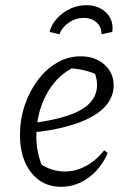

<svg xmlns="http://www.w3.org/2000/svg" viewBox="-20 -711 490 740"><path d="M215 9Q144 9 100.5 -45.5Q57 -100 57 -191Q57 -252 76 -307Q95 -362 127 -404Q159 -446 201 -470Q243 -494 291 -494Q346 -494 382 -462.5Q418 -431 418 -382Q418 -345 396 -314Q374 -283 333 -260.5Q292 -238 233 -222.5Q174 -207 101 -200V-236Q233 -253 293.5 -288.5Q354 -324 354 -383Q354 -412 341 -440L364 -419Q336 -432 306.5 -439.5Q277 -447 245 -448L270 -454Q223 -433 189.5 -392.5Q156 -352 138 -298.5Q120 -245 120 -184Q120 -151 127.5 -118Q135 -85 149 -55L133 -81Q156 -65 180.5 -57.5Q205 -50 231 -50Q271 -50 310 -70.5Q349 -91 382 -132L395 -121Q369 -61 321 -26Q273 9 215 9ZM313 -691Q345 -691 369 -677.5Q393 -664 405 -641Q417 -618 413 -588L371 -579Q372 -606 353 -624Q334 -642 302 -642Q272 -642 246 -624.5Q220 -607 209 -579L171 -588Q179 -618 200.5 -641Q222 -664 251 -677.5Q280 -691 313 -691Z"/></svg>

Font: Piazzolla Thin Light
Style: Italic
Weight: 300
Italic angle: -11.3°
Version: Version 2.005